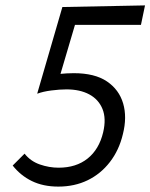

<svg xmlns="http://www.w3.org/2000/svg" viewBox="-20 -681 557 711"><path d="M118 -335 211 -655 517 -661 502 -589H214L268 -624L193 -370ZM71 -112Q93 -84 127.5 -72Q162 -60 197 -60Q262 -60 304.5 -94Q347 -128 362 -191Q374 -242 359.5 -277.5Q345 -313 310.5 -331.5Q276 -350 226 -350Q201 -350 170 -346Q139 -342 118 -334L148 -398Q168 -404 198 -407Q228 -410 253 -410Q331 -410 376 -379.5Q421 -349 436 -298Q451 -247 435 -184Q421 -125 387 -81Q353 -37 304.5 -13.5Q256 10 196 10Q140 10 98 -10.5Q56 -31 27 -68Z"/></svg>

Font: Ysabeau Infant Medium
Style: Italic
Weight: 500
Italic angle: -12°
Designer: Christian Thalmann (Catharsis Fonts)
Version: Version 2.001;gftools[0.9.30]; featfreeze: ss01,ss02,lnum